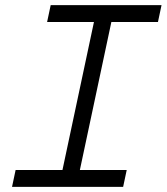

<svg xmlns="http://www.w3.org/2000/svg" viewBox="-20 -730 651 750"><path d="M27 0 41 -66H224L347 -644H164L178 -710H611L597 -644H415L292 -66H475L461 0Z"/></svg>

Font: Geist Mono Light
Style: Italic
Weight: 300
Italic angle: -12°
Monospace: yes
Designer: Basement.studio, Andrés Briganti, Mateo Zaragoza
Foundry: Basement.studio, Vercel, Andrés Briganti, Guido Ferreyra, Mateo Zaragoza
Version: Version 1.500; ttfautohint (v1.8.4.7-5d5b)